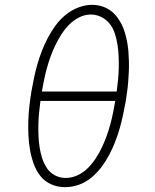

<svg xmlns="http://www.w3.org/2000/svg" viewBox="-20 -765 640 793"><path d="M249 8Q218 8 191 -4Q164 -16 146.5 -38.5Q129 -61 119 -89Q109 -117 104 -146Q99 -175 97.5 -205.5Q96 -236 97 -266.5Q98 -297 101.5 -328Q105 -359 110 -389Q115 -417 121 -445.5Q127 -474 135 -501.5Q143 -529 153.5 -556Q164 -583 178 -609.5Q192 -636 210 -660.5Q228 -685 251.5 -704Q275 -723 303.5 -734Q332 -745 360 -745Q380 -745 399 -739.5Q418 -734 434 -723Q450 -712 462 -696.5Q474 -681 482.5 -664Q491 -647 496.5 -628Q502 -609 505.5 -589.5Q509 -570 510.5 -550.5Q512 -531 512.5 -510Q513 -489 512 -468.5Q511 -448 509.5 -427.5Q508 -407 505 -386.5Q502 -366 499 -345Q494 -318 488 -289.5Q482 -261 474 -233.5Q466 -206 455.5 -179Q445 -152 431 -125.5Q417 -99 399 -75Q381 -51 357.5 -31.5Q334 -12 306 -2Q278 8 249 8ZM153 -387H462Q465 -411 467.5 -435Q470 -459 470.5 -483.5Q471 -508 470 -532Q469 -556 465.5 -579Q462 -602 455 -624.5Q448 -647 434.5 -665Q421 -683 400 -694Q379 -705 355 -705Q330 -705 306.5 -693Q283 -681 265 -662.5Q247 -644 233 -622Q219 -600 208 -577Q197 -554 188.5 -530.5Q180 -507 173.5 -483Q167 -459 162 -435Q157 -411 153 -387ZM251 -30Q276 -30 300 -41Q324 -52 342.5 -70.5Q361 -89 375.5 -111Q390 -133 401 -156.5Q412 -180 420.5 -203.5Q429 -227 435.5 -251Q442 -275 447 -299.5Q452 -324 456 -348H147Q144 -324 141.5 -300Q139 -276 138.5 -251.5Q138 -227 139 -203.5Q140 -180 143.5 -157Q147 -134 154 -112Q161 -90 173.5 -71Q186 -52 206.5 -41Q227 -30 251 -30Z"/></svg>

Font: Iosevka Curly Slab XLtEx
Style: Italic
Weight: 200
Width: 7
Italic angle: -9°
Monospace: yes
Designer: Belleve Invis
Foundry: Belleve Invis
Version: Version 11.1.0; ttfautohint (v1.8.3)